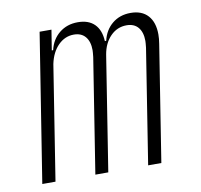

<svg xmlns="http://www.w3.org/2000/svg" viewBox="-67 -631 734 702"><g transform="rotate(-10 300.0 -280.0)"><path d="M548 -465Q548 -449 545 -431L477 0H428L495 -425Q497 -443 497 -450Q497 -482 482 -500Q467 -518 439 -518Q404 -518 379 -492.5Q354 -467 347 -425L280 0H232L299 -425Q301 -443 301 -450Q301 -482 286 -500Q271 -518 243 -518Q210 -518 185 -493Q160 -468 151 -425L84 0H35L122 -550H166L154 -475H159Q168 -514 196.5 -537Q225 -560 265 -560Q305 -560 327 -538Q349 -516 351 -475H356Q365 -514 393 -537Q421 -560 461 -560Q503 -560 525.5 -535Q548 -510 548 -465Z"/></g></svg>

Font: JetBrains Mono Extra Light
Style: Italic
Weight: 200
Italic angle: -9°
Monospace: yes
Designer: Philipp Nurullin, Konstantin Bulenkov
Foundry: JetBrains
Version: 2.002